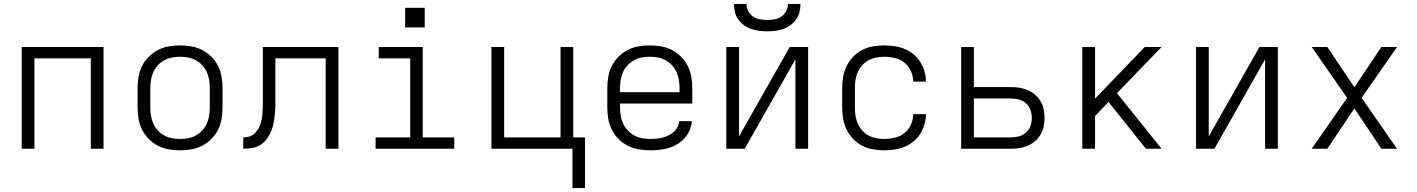

<svg xmlns="http://www.w3.org/2000/svg" viewBox="-20 -760 7240 981"><path d="M91 0V-520H509V0H444V-462H156V0Z M900 8Q871 8 842 3Q813 -2 787 -15.5Q761 -29 740 -50Q719 -71 706 -97Q693 -123 688 -152Q683 -181 683 -210V-310Q683 -339 688 -368Q693 -397 706 -423Q719 -449 740 -470Q761 -491 787 -504.5Q813 -518 842 -523Q871 -528 900 -528Q929 -528 958 -523Q987 -518 1013 -504.5Q1039 -491 1060 -470Q1081 -449 1094 -423Q1107 -397 1112 -368Q1117 -339 1117 -310V-210Q1117 -181 1112 -152Q1107 -123 1094 -97Q1081 -71 1060 -50Q1039 -29 1013 -15.5Q987 -2 958 3Q929 8 900 8ZM900 -50Q921 -50 942 -54Q963 -58 981 -68Q999 -78 1013.5 -93.5Q1028 -109 1036.5 -128Q1045 -147 1048.5 -168Q1052 -189 1052 -210V-310Q1052 -331 1048.5 -352Q1045 -373 1036.5 -392Q1028 -411 1013.5 -426.5Q999 -442 981 -452Q963 -462 942 -466Q921 -470 900 -470Q879 -470 858 -466Q837 -462 819 -452Q801 -442 786.5 -426.5Q772 -411 763.5 -392Q755 -373 751.5 -352Q748 -331 748 -310V-210Q748 -189 751.5 -168Q755 -147 763.5 -128Q772 -109 786.5 -93.5Q801 -78 819 -68Q837 -58 858 -54Q879 -50 900 -50Z M1223 0V-58Q1238 -58 1252.5 -62Q1267 -66 1278 -75.5Q1289 -85 1297 -97.5Q1305 -110 1310 -124Q1315 -138 1317.5 -152.5Q1320 -167 1321 -182Q1322 -197 1322.5 -212Q1323 -227 1323 -241Q1323 -251 1323 -261Q1323 -271 1323 -281V-520H1709V0H1644V-462H1387V-280Q1387 -279 1387 -278Q1387 -277 1387 -275Q1387 -252 1387 -229Q1387 -206 1385 -183Q1383 -160 1379 -137Q1375 -114 1366.5 -92.5Q1358 -71 1344.5 -52Q1331 -33 1311.5 -20.5Q1292 -8 1269 -4Q1246 0 1223 0Z M1899 0V-58H2076V-462H1915V-520H2140V-58H2301V0ZM2150 -620H2050V-720H2150Z M2905 201V0H2491V-520H2556V-58H2844V-520H2909V-58H2969V201Z M3302 8Q3273 8 3244 3Q3215 -2 3188.5 -15Q3162 -28 3141 -49Q3120 -70 3106.5 -96.5Q3093 -123 3088 -152Q3083 -181 3083 -210V-310Q3083 -339 3088 -368Q3093 -397 3106 -423Q3119 -449 3140 -470Q3161 -491 3187 -504.5Q3213 -518 3242 -523Q3271 -528 3300 -528Q3329 -528 3358 -523Q3387 -518 3413 -504.5Q3439 -491 3460 -470Q3481 -449 3494 -423Q3507 -397 3512 -368Q3517 -339 3517 -310V-231H3148V-210Q3148 -189 3151.5 -168Q3155 -147 3164 -128Q3173 -109 3187.5 -93.5Q3202 -78 3220.5 -68Q3239 -58 3260 -54Q3281 -50 3302 -50Q3318 -50 3334 -51.5Q3350 -53 3365.5 -57Q3381 -61 3395.5 -68Q3410 -75 3422 -85.5Q3434 -96 3441.5 -110.5Q3449 -125 3450 -141H3515Q3513 -117 3503.5 -94.5Q3494 -72 3478 -54Q3462 -36 3441 -23.5Q3420 -11 3397 -4Q3374 3 3350 5.5Q3326 8 3302 8ZM3452 -289V-310Q3452 -331 3448.5 -352Q3445 -373 3436.5 -392Q3428 -411 3413.5 -426.5Q3399 -442 3381 -452Q3363 -462 3342 -466Q3321 -470 3300 -470Q3279 -470 3258 -466Q3237 -462 3219 -452Q3201 -442 3186.5 -426.5Q3172 -411 3163.5 -392Q3155 -373 3151.5 -352Q3148 -331 3148 -310V-289Z M3691 0V-520H3756V-63L4015 -520H4109V0H4044V-457L3785 0ZM3900 -600Q3879 -600 3858.5 -602.5Q3838 -605 3818 -612Q3798 -619 3781 -631.5Q3764 -644 3752 -661Q3740 -678 3735 -698.5Q3730 -719 3730 -740H3794Q3794 -721 3803 -703.5Q3812 -686 3827.5 -675.5Q3843 -665 3862 -661.5Q3881 -658 3900 -658Q3919 -658 3938 -661.5Q3957 -665 3972.5 -675.5Q3988 -686 3997 -703.5Q4006 -721 4006 -740H4070Q4070 -719 4065 -698.5Q4060 -678 4048 -661Q4036 -644 4019 -631.5Q4002 -619 3982 -612Q3962 -605 3941.5 -602.5Q3921 -600 3900 -600Z M4498 8Q4469 8 4440 3Q4411 -2 4385 -15.5Q4359 -29 4339 -50Q4319 -71 4306 -97Q4293 -123 4288 -152Q4283 -181 4283 -210V-310Q4283 -339 4288 -368Q4293 -397 4306 -423Q4319 -449 4339 -470Q4359 -491 4385 -504.5Q4411 -518 4440 -523Q4469 -528 4498 -528Q4524 -528 4550.5 -524Q4577 -520 4601.5 -510Q4626 -500 4647 -483Q4668 -466 4682 -443.5Q4696 -421 4703.5 -395.5Q4711 -370 4711 -343Q4711 -343 4711 -343Q4711 -343 4711 -343H4646Q4646 -343 4646 -343Q4646 -343 4646 -343Q4646 -370 4634.5 -396Q4623 -422 4601.5 -439.5Q4580 -457 4552.5 -463.5Q4525 -470 4498 -470Q4477 -470 4456.5 -466Q4436 -462 4417.5 -452Q4399 -442 4385 -426Q4371 -410 4362.5 -391Q4354 -372 4351 -351.5Q4348 -331 4348 -310V-210Q4348 -189 4351 -168.5Q4354 -148 4362.5 -129Q4371 -110 4385 -94Q4399 -78 4417.5 -68Q4436 -58 4456.5 -54Q4477 -50 4498 -50Q4525 -50 4552.5 -56.5Q4580 -63 4601.5 -80.5Q4623 -98 4634.5 -124Q4646 -150 4646 -177Q4646 -177 4646 -177Q4646 -177 4646 -177H4711Q4711 -177 4711 -177Q4711 -177 4711 -177Q4711 -150 4703.5 -124.5Q4696 -99 4682 -76.5Q4668 -54 4647 -37Q4626 -20 4601.5 -10Q4577 0 4550.5 4Q4524 8 4498 8Z M4891 0V-520H4956V-315H5146Q5168 -315 5189.5 -311.5Q5211 -308 5231.5 -299.5Q5252 -291 5269 -276Q5286 -261 5297 -242Q5308 -223 5312.5 -201.5Q5317 -180 5317 -157Q5317 -135 5312.5 -113.5Q5308 -92 5297 -73Q5286 -54 5269 -39Q5252 -24 5231.5 -15.5Q5211 -7 5189.5 -3.5Q5168 0 5146 0ZM4956 -58H5146Q5166 -58 5186.5 -63.5Q5207 -69 5222.5 -83Q5238 -97 5245 -117Q5252 -137 5252 -157Q5252 -178 5245 -198Q5238 -218 5222.5 -232Q5207 -246 5186.5 -251.5Q5166 -257 5146 -257H4956Z M5510 0V-520H5575V-256L5829 -520H5915L5687 -284L5915 0H5835L5650 -231L5644 -239L5575 -167V0Z M6091 0V-520H6156V-63L6415 -520H6509V0H6444V-457L6185 0Z M6682 0 6863 -260 6682 -520H6762L6900 -314L7038 -520H7118L6937 -260L7118 0H7038L6900 -206L6762 0Z"/></svg>

Font: Iosevka SS04 Light Extended
Style: Regular
Weight: 300
Width: 7
Monospace: yes
Designer: Belleve Invis
Foundry: Belleve Invis
Version: Version 19.0.0; ttfautohint (v1.8.4)